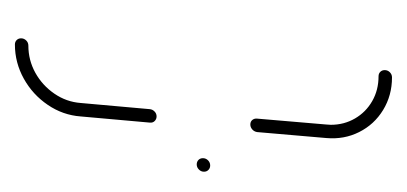

<svg xmlns="http://www.w3.org/2000/svg" viewBox="-168 -392 559 264"><g transform="rotate(90 112.0 -259.5)"><path d="M197 -258.5Q197 -262.6 200 -265.6Q203 -268.5 207 -268.5Q210.7 -268.5 213.1 -266.1Q215.6 -263.7 215.6 -260Q215.6 -255.9 212.6 -253Q209.6 -250 205.6 -250Q201.9 -250 199.4 -252.4Q197 -254.8 197 -258.5ZM139.6 -194.8Q143.3 -194.8 145.9 -192.2Q148.5 -189.6 148.1 -185.6L139.6 -90.4Q137.8 -65.9 123.7 -45.2Q109.6 -24.4 87.6 -12.2Q65.6 0 40.7 0Q37 0 34.6 -2.4Q32.2 -4.8 32.2 -8.5Q32.2 -12.6 35.2 -15.6Q38.1 -18.5 42.2 -18.5Q62.2 -18.5 79.6 -28.1Q97 -37.8 108.3 -54.3Q119.6 -70.7 121.1 -90.4L129.6 -185.6Q130 -189.3 132.8 -192Q135.6 -194.8 139.6 -194.8ZM75.9 -508.5Q75.9 -512.6 78.9 -515.6Q81.9 -518.5 85.9 -518.5Q110.7 -518.5 130.7 -506.3Q150.7 -494.1 161.1 -473.3Q171.5 -452.6 169.3 -428.1L161.1 -333Q160.4 -328.9 157.4 -326.3Q154.4 -323.7 150.7 -323.7Q146.7 -323.7 144.4 -326.5Q142.2 -329.3 142.6 -333L150.7 -428.1L151.1 -434.4Q151.1 -452.6 142.4 -467.6Q133.7 -482.6 118.5 -491.3Q103.3 -500 84.4 -500Q80.7 -500 78.3 -502.4Q75.9 -504.8 75.9 -508.5Z"/></g></svg>

Font: 26F Galaxy Sans Hairline
Style: Italic
Weight: 50
Italic angle: -5°
Designer: C₂₉H₂₅N₃O₅
Version: Version 1.200